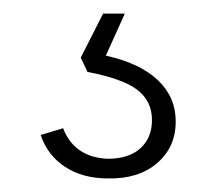

<svg xmlns="http://www.w3.org/2000/svg" viewBox="-20 -30 319 283"><path d="M40 169 73 159Q81 180 97.5 191.5Q114 203 139 204Q170 204 187 188.5Q204 173 204 147Q204 119 182.5 102.5Q161 86 109 76L99 55L132 -10H164L136 52Q186 63 212.5 88Q239 113 239 149Q239 187 211.5 210.5Q184 234 139 233Q102 233 76 216Q50 199 40 169Z"/></svg>

Font: Mona Sans VF XLt
Style: Regular
Weight: 200
Designer: Deni Anggara
Foundry: GitHub
Version: Version 2.000;Glyphs 3.2.3 (3260)